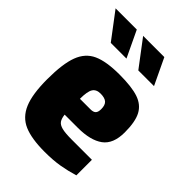

<svg xmlns="http://www.w3.org/2000/svg" viewBox="-225 -877 986 986"><g transform="rotate(45 267.5 -384.5)"><path d="M30 -268Q30 -380 52.5 -440Q75 -500 127.5 -524Q180 -548 276 -548Q365 -548 413.5 -531.5Q462 -515 483.5 -474.5Q505 -434 505 -357Q505 -273 457 -238Q409 -203 318 -203H222Q225 -177 234.5 -163.5Q244 -150 267.5 -144Q291 -138 338 -138H485V-25Q439 -11 392.5 -3Q346 5 285 5Q189 5 134.5 -18.5Q80 -42 55 -101Q30 -160 30 -268ZM297 -316Q317 -316 326 -325Q335 -334 335 -356Q335 -385 321 -397.5Q307 -410 276 -410Q246 -410 233 -390Q220 -370 220 -316ZM21 -774H175L243 -631H129ZM221 -774H375L443 -631H329Z"/></g></svg>

Font: Exo Black
Style: Regular
Weight: 900
Designer: Natanael Gama
Foundry: Natanael Gama
Version: Version 1.500; ttfautohint (v1.6)